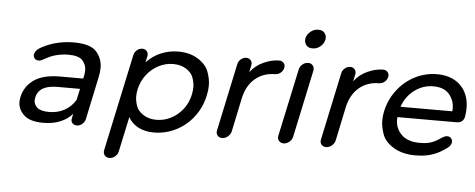

<svg xmlns="http://www.w3.org/2000/svg" viewBox="-58 -907 3108 1255"><g transform="rotate(5 1496.5 -280.0)"><path d="M398 -535Q508 -535 547.5 -490Q587 -445 587 -385Q587 -355 579 -320L520 -41Q515 -22 499.5 -9Q484 4 465 4Q445 4 434.5 -9Q424 -22 429 -41L435 -70Q403 -33 354.5 -13.5Q306 6 245 6Q156 6 117 -31.5Q78 -69 78 -116Q78 -132 82 -150Q97 -220 157 -262.5Q217 -305 328 -305H480L484 -324Q488 -343 488 -360Q488 -396 463.5 -424Q439 -452 369 -452Q322 -452 274 -437Q253 -430 236 -421Q219 -412 200 -402Q191 -397 179 -397Q155 -397 147 -417Q142 -429 147.5 -443Q153 -457 164 -467Q174 -475 188 -483Q202 -491 217 -497.5Q232 -504 246.5 -509.5Q261 -515 273 -518Q334 -535 398 -535ZM277 -68Q332 -68 377 -92.5Q422 -117 449 -162L465 -236H317Q195 -236 178 -154Q176 -144 176 -135Q176 -108 199 -88Q222 -68 277 -68Z M1084 -535Q1161 -535 1214.5 -501Q1268 -467 1285 -419.5Q1302 -372 1302 -332Q1302 -300 1294 -265Q1277 -185 1229.5 -123.5Q1182 -62 1114 -28Q1046 6 969 6Q912 6 869 -16Q826 -38 802 -80L753 149Q749 169 732 183Q715 197 695 197Q675 197 664 183Q653 169 657 149L793 -487Q797 -506 813 -519.5Q829 -533 848 -533Q867 -533 878 -519.5Q889 -506 885 -487L876 -446Q917 -490 971 -512.5Q1025 -535 1084 -535ZM979 -78Q1030 -78 1075.5 -101.5Q1121 -125 1153.5 -167.5Q1186 -210 1197 -265Q1202 -290 1202 -312Q1202 -339 1191 -372Q1180 -405 1144.5 -428Q1109 -451 1058 -451Q1008 -451 962.5 -427.5Q917 -404 884.5 -362Q852 -320 840 -265Q835 -241 835 -219Q835 -191 846 -158Q857 -125 893 -101.5Q929 -78 979 -78Z M1557 -441Q1592 -487 1645 -510.5Q1698 -534 1745 -534Q1747 -534 1749 -534Q1766 -533 1776.5 -520Q1787 -507 1783 -489Q1778 -469 1763 -456.5Q1748 -444 1728 -443Q1650 -443 1595.5 -396.5Q1541 -350 1523 -264L1477 -45Q1472 -25 1455 -11Q1438 3 1418 3Q1398 3 1387 -11Q1376 -25 1381 -45L1475 -487Q1479 -506 1495 -519.5Q1511 -533 1530 -533Q1549 -533 1560 -519.5Q1571 -506 1567 -487Z M1880 -45Q1875 -25 1858 -11Q1841 3 1821 3Q1802 3 1790.5 -10.5Q1779 -24 1783 -44L1878 -487Q1882 -507 1899 -521Q1916 -535 1936 -535Q1956 -535 1967 -521Q1978 -507 1974 -487ZM1956 -632Q1928 -632 1915.5 -647.5Q1903 -663 1903 -681Q1903 -687 1904 -694Q1910 -720 1932.5 -738.5Q1955 -757 1983 -757Q2011 -757 2023.5 -741.5Q2036 -726 2036 -709Q2036 -703 2035 -696Q2029 -669 2006.5 -650.5Q1984 -632 1956 -632Z M2239 -441Q2274 -487 2327 -510.5Q2380 -534 2427 -534Q2429 -534 2431 -534Q2448 -533 2458.5 -520Q2469 -507 2465 -489Q2460 -469 2445 -456.5Q2430 -444 2410 -443Q2332 -443 2277.5 -396.5Q2223 -350 2205 -264L2159 -45Q2154 -25 2137 -11Q2120 3 2100 3Q2080 3 2069 -11Q2058 -25 2063 -45L2157 -487Q2161 -506 2177 -519.5Q2193 -533 2212 -533Q2231 -533 2242 -519.5Q2253 -506 2249 -487Z M2988 -275Q2980 -233 2935 -233H2548Q2547 -225 2547 -216Q2547 -158 2588 -118Q2629 -78 2707 -78Q2731 -78 2749.5 -80.5Q2768 -83 2785 -89Q2802 -95 2819 -105Q2836 -115 2857 -129Q2871 -137 2883 -137Q2904 -137 2913 -120Q2921 -106 2914.5 -89.5Q2908 -73 2892 -62Q2844 -26 2799 -11Q2752 6 2686 6Q2602 6 2544 -28.5Q2486 -63 2468.5 -112Q2451 -161 2451 -202Q2451 -232 2458 -265Q2475 -342 2522.5 -404Q2570 -466 2638 -500.5Q2706 -535 2782 -535Q2858 -535 2910 -500.5Q2962 -466 2982 -404Q2993 -370 2993 -331Q2993 -304 2988 -275ZM2765 -454Q2696 -454 2640.5 -412Q2585 -370 2562 -302H2902Q2903 -311 2903 -320Q2903 -375 2868.5 -414.5Q2834 -454 2765 -454Z"/></g></svg>

Font: Sepalumica Med
Style: Italic
Weight: 500
Italic angle: -12°
Designer: Julieta Ulanovsky
Foundry: Julieta Ulanovsky
Version: Version 7.200